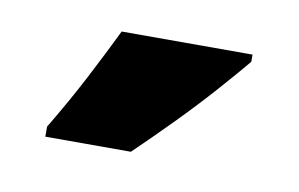

<svg xmlns="http://www.w3.org/2000/svg" viewBox="-34 -817 409 263"><g transform="rotate(10 170.0 -686.0)"><path d="M300 -756Q286 -739 262.5 -712.5Q239 -686 211.5 -658Q184 -630 159 -606H40V-620Q64 -660 83 -696.5Q102 -733 118 -766H300Z"/></g></svg>

Font: Noto Sans Malayalam ExtraCondensed Black
Style: Regular
Weight: 900
Width: 2
Designer: Jelle Bosma - Monotype Design Team
Foundry: Monotype Imaging Inc.
Version: Version 2.104; ttfautohint (v1.8.4.7-5d5b)